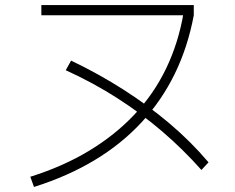

<svg xmlns="http://www.w3.org/2000/svg" viewBox="-20 -751 920 753"><path d="M98.9 -57.8Q226.7 -97.8 328.9 -159.4Q431.1 -221.1 507.2 -301.7Q583.3 -382.2 631.7 -482.8Q680 -583.3 700 -701.1L713.3 -691.1H142.2V-731.1H740V-691.1Q693.3 -442.2 535.6 -271.7Q377.8 -101.1 113.3 -17.8ZM770 -84.4Q697.8 -165.6 616.1 -235.6Q534.4 -305.6 440 -366.1Q345.6 -426.7 237.8 -475.6L258.9 -513.3Q370 -460 466.1 -398.3Q562.2 -336.7 645 -266.7Q727.8 -196.7 797.8 -114.4Z"/></svg>

Font: Paperlogy 2 ExtraLight
Style: Regular
Weight: 250
Designer: redesigned by Lee Juim, glyphs from Gmarket Sans & Montserrat
Foundry: PT&
Version: Version 1.001